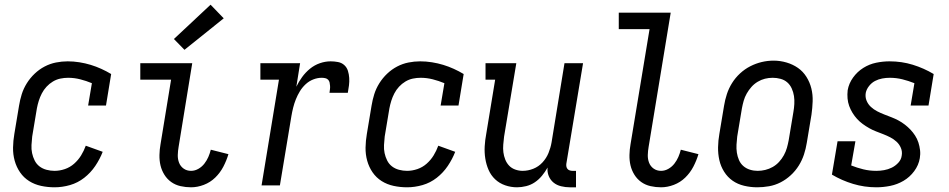

<svg xmlns="http://www.w3.org/2000/svg" viewBox="-20 -789 4040 817"><path d="M212 8Q183 8 155 2Q127 -4 104 -18.5Q81 -33 65.5 -55.5Q50 -78 42.5 -105Q35 -132 35.5 -161Q36 -190 41 -219L61 -339Q65 -364 72.5 -388Q80 -412 94 -434.5Q108 -457 127.5 -475.5Q147 -494 170 -506Q193 -518 218 -523Q243 -528 268 -528Q293 -528 318 -524Q343 -520 366 -513Q389 -506 411 -496Q433 -486 453 -474L431 -340H355L371 -435Q347 -445 321.5 -451.5Q296 -458 270 -458Q253 -458 236.5 -454.5Q220 -451 205 -442Q190 -433 178 -420Q166 -407 158 -391.5Q150 -376 145 -360Q140 -344 137 -328L117 -208Q115 -190 114 -172Q113 -154 116.5 -137.5Q120 -121 127.5 -106Q135 -91 148 -81Q161 -71 178 -66.5Q195 -62 212 -62Q234 -62 256 -69.5Q278 -77 295.5 -92.5Q313 -108 325 -127.5Q337 -147 345 -169L417 -143Q405 -112 385.5 -83Q366 -54 338.5 -32.5Q311 -11 278 -1.5Q245 8 212 8Z M793 8Q770 8 748 3Q726 -2 708.5 -14.5Q691 -27 679.5 -45.5Q668 -64 663 -85Q658 -106 658.5 -129.5Q659 -153 663 -175L708 -450H577V-520H798L740 -164Q737 -147 736.5 -129.5Q736 -112 742 -96.5Q748 -81 761.5 -71.5Q775 -62 793 -62Q809 -62 824 -70.5Q839 -79 849.5 -92.5Q860 -106 866.5 -121Q873 -136 877 -152L952 -133Q944 -106 930.5 -80Q917 -54 896 -33.5Q875 -13 847.5 -2.5Q820 8 793 8ZM765 -577 720 -623 876 -769 932 -711Z M1093 0 1167 -450H1088V-520H1257L1241 -420Q1251 -441 1265.5 -461Q1280 -481 1299 -496.5Q1318 -512 1341 -520Q1364 -528 1387 -528Q1403 -528 1418.5 -525Q1434 -522 1445 -512Q1456 -502 1460.5 -487.5Q1465 -473 1466 -457.5Q1467 -442 1465 -426Q1463 -410 1460 -394H1382Q1383 -402 1384 -409Q1385 -416 1384.5 -423.5Q1384 -431 1382.5 -438Q1381 -445 1376 -450Q1371 -455 1363.5 -456.5Q1356 -458 1349 -458Q1331 -458 1313 -451Q1295 -444 1280.5 -430.5Q1266 -417 1256 -400.5Q1246 -384 1239 -366.5Q1232 -349 1227.5 -331Q1223 -313 1220 -295L1171 0Z M1712 8Q1683 8 1655 2Q1627 -4 1604 -18.5Q1581 -33 1565.5 -55.5Q1550 -78 1542.5 -105Q1535 -132 1535.5 -161Q1536 -190 1541 -219L1561 -339Q1565 -364 1572.5 -388Q1580 -412 1594 -434.5Q1608 -457 1627.5 -475.5Q1647 -494 1670 -506Q1693 -518 1718 -523Q1743 -528 1768 -528Q1793 -528 1818 -524Q1843 -520 1866 -513Q1889 -506 1911 -496Q1933 -486 1953 -474L1931 -340H1855L1871 -435Q1847 -445 1821.5 -451.5Q1796 -458 1770 -458Q1753 -458 1736.5 -454.5Q1720 -451 1705 -442Q1690 -433 1678 -420Q1666 -407 1658 -391.5Q1650 -376 1645 -360Q1640 -344 1637 -328L1617 -208Q1615 -190 1614 -172Q1613 -154 1616.5 -137.5Q1620 -121 1627.5 -106Q1635 -91 1648 -81Q1661 -71 1678 -66.5Q1695 -62 1712 -62Q1734 -62 1756 -69.5Q1778 -77 1795.5 -92.5Q1813 -108 1825 -127.5Q1837 -147 1845 -169L1917 -143Q1905 -112 1885.5 -83Q1866 -54 1838.5 -32.5Q1811 -11 1778 -1.5Q1745 8 1712 8Z M2180 8Q2154 8 2129.5 -0.5Q2105 -9 2087 -26Q2069 -43 2059 -66Q2049 -89 2045 -114.5Q2041 -140 2042.5 -166.5Q2044 -193 2049 -219L2087 -450H2046V-520H2177L2125 -208Q2123 -191 2121.5 -174Q2120 -157 2122 -141Q2124 -125 2130 -110Q2136 -95 2146.5 -84Q2157 -73 2172.5 -67.5Q2188 -62 2204 -62Q2227 -62 2249.5 -71Q2272 -80 2288.5 -98Q2305 -116 2314 -138Q2323 -160 2327 -183L2382 -520H2461L2390 -93Q2389 -87 2390 -81Q2391 -75 2394.5 -70.5Q2398 -66 2404 -64Q2410 -62 2416 -62H2431V8H2404Q2386 8 2367.5 3.5Q2349 -1 2335.5 -12Q2322 -23 2315 -40Q2308 -57 2310 -76Q2300 -58 2286.5 -41.5Q2273 -25 2256 -13.5Q2239 -2 2219 3Q2199 8 2180 8Z M2793 8Q2770 8 2748 3Q2726 -2 2708.5 -14.5Q2691 -27 2679.5 -45.5Q2668 -64 2663 -85Q2658 -106 2658.5 -129.5Q2659 -153 2663 -175L2744 -665H2613V-735H2834L2740 -164Q2737 -147 2736.5 -129.5Q2736 -112 2742 -96.5Q2748 -81 2761.5 -71.5Q2775 -62 2793 -62Q2809 -62 2824 -70.5Q2839 -79 2849.5 -92.5Q2860 -106 2866.5 -121Q2873 -136 2877 -152L2952 -133Q2944 -106 2930.5 -80Q2917 -54 2896 -33.5Q2875 -13 2847.5 -2.5Q2820 8 2793 8Z M3202 8Q3174 8 3146.5 1.5Q3119 -5 3097.5 -20Q3076 -35 3061.5 -58Q3047 -81 3041 -107.5Q3035 -134 3035.5 -162.5Q3036 -191 3041 -219L3061 -339Q3065 -364 3073 -388.5Q3081 -413 3095 -435.5Q3109 -458 3129 -476.5Q3149 -495 3172.5 -507Q3196 -519 3221 -525Q3246 -531 3272 -531Q3300 -531 3327 -523Q3354 -515 3375.5 -500Q3397 -485 3411.5 -462Q3426 -439 3432.5 -412.5Q3439 -386 3438 -357.5Q3437 -329 3433 -301L3413 -181Q3409 -156 3401 -131.5Q3393 -107 3379 -84.5Q3365 -62 3345 -43.5Q3325 -25 3301.5 -13Q3278 -1 3252.5 3.5Q3227 8 3202 8ZM3204 -62Q3220 -62 3236.5 -66Q3253 -70 3268 -78.5Q3283 -87 3295 -100Q3307 -113 3315.5 -128.5Q3324 -144 3328.5 -160Q3333 -176 3336 -192L3356 -312Q3359 -329 3360 -346.5Q3361 -364 3358.5 -380.5Q3356 -397 3349 -412.5Q3342 -428 3330 -438.5Q3318 -449 3301.5 -453.5Q3285 -458 3268 -458Q3251 -458 3235 -454Q3219 -450 3204 -441Q3189 -432 3177.5 -419Q3166 -406 3157.5 -391Q3149 -376 3144.5 -360Q3140 -344 3137 -328L3117 -208Q3115 -191 3114 -173.5Q3113 -156 3115.5 -139.5Q3118 -123 3124.5 -108Q3131 -93 3143 -82.5Q3155 -72 3171 -67Q3187 -62 3204 -62Z M3709 8Q3658 8 3610 -6.5Q3562 -21 3520 -46L3544 -188H3620L3602 -85Q3627 -75 3653.5 -68.5Q3680 -62 3709 -62Q3725 -62 3742 -65Q3759 -68 3774.5 -75.5Q3790 -83 3802.5 -96.5Q3815 -110 3817 -127Q3820 -144 3813.5 -159.5Q3807 -175 3795 -186Q3783 -197 3768.5 -204.5Q3754 -212 3738.5 -218Q3723 -224 3707.5 -230Q3692 -236 3678 -244Q3664 -252 3651 -261.5Q3638 -271 3627 -283Q3616 -295 3607.5 -309Q3599 -323 3593.5 -338Q3588 -353 3586.5 -370Q3585 -387 3587 -405Q3592 -434 3610 -459Q3628 -484 3653.5 -500Q3679 -516 3708 -522Q3737 -528 3765 -528Q3817 -528 3864 -513.5Q3911 -499 3953 -474L3931 -340H3855L3871 -435Q3846 -445 3820 -451.5Q3794 -458 3766 -458Q3750 -458 3734 -455Q3718 -452 3703.5 -444.5Q3689 -437 3678 -423Q3667 -409 3664 -394Q3661 -376 3667.5 -360.5Q3674 -345 3686 -334Q3698 -323 3712.5 -315.5Q3727 -308 3742.5 -302Q3758 -296 3773.5 -290Q3789 -284 3803 -276.5Q3817 -269 3830 -259Q3843 -249 3854 -237.5Q3865 -226 3874 -212Q3883 -198 3888 -182.5Q3893 -167 3895 -150Q3897 -133 3894 -116Q3889 -86 3870 -60.5Q3851 -35 3824.5 -19.5Q3798 -4 3768 2Q3738 8 3709 8Z"/></svg>

Font: Iosevka Gothic
Style: Italic
Weight: 400
Italic angle: -9°
Monospace: yes
Designer: Belleve Invis
Foundry: Belleve Invis
Version: Version 15.5.1; ttfautohint (v1.8.4)